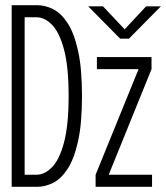

<svg xmlns="http://www.w3.org/2000/svg" viewBox="-20 -720 640 740"><path d="M25 0V-700H123.5Q153.5 -700 183.8 -685.2Q214 -670.5 239.5 -632.5Q265 -594.5 280.5 -526Q296 -457.5 296 -350Q296 -242.5 280.5 -174Q265 -105.5 239.5 -67.5Q214 -29.5 183.8 -14.8Q153.5 0 123.5 0ZM320 -695.5H377L460.5 -607L543 -695.5H600L477 -571H443ZM75 -46.5H120Q152 -46.5 180.5 -75.5Q209 -104.5 226.8 -171.2Q244.5 -238 244.5 -350Q244.5 -462.5 226.8 -529Q209 -595.5 180.5 -624.5Q152 -653.5 120 -653.5H75ZM348.5 0V-46.5L514 -453.5H353.5V-500H564V-453.5L399 -46.5H566V0Z"/></svg>

Font: Trispace Condensed ExtraLight
Style: Regular
Weight: 200
Width: 3
Designer: Tyler Finck
Foundry: Etcetera Type Company
Version: Version 1.210; ttfautohint (v1.8.3)